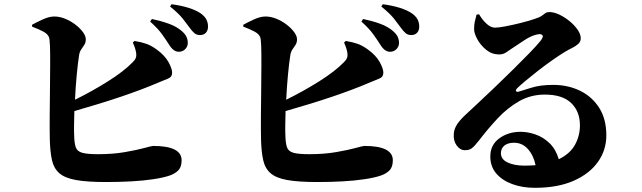

<svg xmlns="http://www.w3.org/2000/svg" viewBox="-20 -834 3040 909"><path d="M608.9 -632.8 617.2 -640.1Q649.4 -634.8 672.9 -626.5Q696.3 -618.2 721.2 -600.1Q759.8 -572.3 777.3 -540.8Q794.9 -509.3 794.9 -490.2Q794.9 -469.2 775.6 -461.9Q756.3 -454.6 727.1 -441.9Q579.1 -378.4 332 -308.1Q331.1 -274.4 330.6 -244.6Q330.1 -214.8 331.1 -192.9Q332 -155.3 338.9 -136.2Q345.7 -117.2 369.6 -110.6Q393.6 -104 444.8 -104Q514.6 -104 571 -113.8Q627.4 -123.5 663.1 -133.3Q698.7 -143.1 705.1 -143.1Q839.8 -143.1 839.8 -75.2Q839.8 -43 823.7 -27.1Q807.6 -11.2 783.2 -2.9Q753.4 7.3 706.3 14.4Q659.2 21.5 601.3 24.7Q543.5 27.8 481.9 27.8Q392.6 27.8 339.8 18.3Q287.1 8.8 261 -13.9Q234.9 -36.6 226.1 -75.7Q217.3 -114.7 215.8 -173.8Q214.8 -225.6 215.3 -287.6Q215.8 -349.6 216.6 -411.9Q217.3 -474.1 217.5 -527.8Q217.8 -581.5 216.6 -616.9Q215.3 -652.3 210.9 -660.2Q204.1 -674.8 182.6 -685.8Q161.1 -696.8 131.8 -708V-716.8Q150.9 -727.5 181.6 -741.7Q212.4 -755.9 236.8 -755.9Q262.7 -755.9 288.8 -745.1Q314.9 -734.4 336.9 -717.5Q358.9 -700.7 372.6 -682.1Q386.2 -663.6 386.2 -647.9Q386.2 -632.8 379.6 -622.3Q373 -611.8 365.5 -601.3Q357.9 -590.8 355 -576.2Q349.1 -540.5 343.5 -481.7Q337.9 -422.9 335 -361.8Q417 -402.3 491.2 -449Q565.4 -495.6 607.9 -539.1Q618.7 -549.3 622.8 -559.6Q627 -569.8 624 -586.9Q621.6 -601.1 616.5 -614Q611.3 -627 608.9 -632.8ZM690.9 -731.9 699.2 -744.1Q742.7 -734.9 780 -721.4Q817.4 -708 842.8 -685.1Q857.9 -671.4 863.5 -658.2Q869.1 -645 869.1 -630.9Q869.1 -613.8 856.9 -601.3Q844.7 -588.9 826.2 -588.9Q801.3 -588.9 780.8 -622.1Q767.6 -643.1 747.6 -671.1Q727.5 -699.2 690.9 -731.9ZM785.2 -803.2 792 -814Q836.9 -808.1 872.8 -796.9Q908.7 -785.6 931.2 -770Q949.7 -756.3 957.3 -741.2Q964.8 -726.1 964.8 -708Q964.8 -689.9 954.8 -679Q944.8 -668 926.8 -668Q911.1 -668 900.4 -677Q889.6 -686 876 -705.1Q863.8 -721.7 845.5 -745.4Q827.1 -769 785.2 -803.2Z M1608.9 -632.8 1617.2 -640.1Q1649.4 -634.8 1672.9 -626.5Q1696.3 -618.2 1721.2 -600.1Q1759.8 -572.3 1777.3 -540.8Q1794.9 -509.3 1794.9 -490.2Q1794.9 -469.2 1775.6 -461.9Q1756.3 -454.6 1727.1 -441.9Q1579.1 -378.4 1332 -308.1Q1331.1 -274.4 1330.6 -244.6Q1330.1 -214.8 1331.1 -192.9Q1332 -155.3 1338.9 -136.2Q1345.7 -117.2 1369.6 -110.6Q1393.6 -104 1444.8 -104Q1514.6 -104 1571 -113.8Q1627.4 -123.5 1663.1 -133.3Q1698.7 -143.1 1705.1 -143.1Q1839.8 -143.1 1839.8 -75.2Q1839.8 -43 1823.7 -27.1Q1807.6 -11.2 1783.2 -2.9Q1753.4 7.3 1706.3 14.4Q1659.2 21.5 1601.3 24.7Q1543.5 27.8 1481.9 27.8Q1392.6 27.8 1339.8 18.3Q1287.1 8.8 1261 -13.9Q1234.9 -36.6 1226.1 -75.7Q1217.3 -114.7 1215.8 -173.8Q1214.8 -225.6 1215.3 -287.6Q1215.8 -349.6 1216.6 -411.9Q1217.3 -474.1 1217.5 -527.8Q1217.8 -581.5 1216.6 -616.9Q1215.3 -652.3 1210.9 -660.2Q1204.1 -674.8 1182.6 -685.8Q1161.1 -696.8 1131.8 -708V-716.8Q1150.9 -727.5 1181.6 -741.7Q1212.4 -755.9 1236.8 -755.9Q1262.7 -755.9 1288.8 -745.1Q1314.9 -734.4 1336.9 -717.5Q1358.9 -700.7 1372.6 -682.1Q1386.2 -663.6 1386.2 -647.9Q1386.2 -632.8 1379.6 -622.3Q1373 -611.8 1365.5 -601.3Q1357.9 -590.8 1355 -576.2Q1349.1 -540.5 1343.5 -481.7Q1337.9 -422.9 1335 -361.8Q1417 -402.3 1491.2 -449Q1565.4 -495.6 1607.9 -539.1Q1618.7 -549.3 1622.8 -559.6Q1627 -569.8 1624 -586.9Q1621.6 -601.1 1616.5 -614Q1611.3 -627 1608.9 -632.8ZM1690.9 -731.9 1699.2 -744.1Q1742.7 -734.9 1780 -721.4Q1817.4 -708 1842.8 -685.1Q1857.9 -671.4 1863.5 -658.2Q1869.1 -645 1869.1 -630.9Q1869.1 -613.8 1856.9 -601.3Q1844.7 -588.9 1826.2 -588.9Q1801.3 -588.9 1780.8 -622.1Q1767.6 -643.1 1747.6 -671.1Q1727.5 -699.2 1690.9 -731.9ZM1785.2 -803.2 1792 -814Q1836.9 -808.1 1872.8 -796.9Q1908.7 -785.6 1931.2 -770Q1949.7 -756.3 1957.3 -741.2Q1964.8 -726.1 1964.8 -708Q1964.8 -689.9 1954.8 -679Q1944.8 -668 1926.8 -668Q1911.1 -668 1900.4 -677Q1889.6 -686 1876 -705.1Q1863.8 -721.7 1845.5 -745.4Q1827.1 -769 1785.2 -803.2Z M2464.4 -49.8Q2478 -49.8 2490.7 -50.5Q2503.4 -51.3 2515.6 -51.8Q2506.3 -97.7 2479.7 -127.9Q2453.1 -158.2 2413.6 -158.2Q2384.3 -158.2 2367.9 -144.8Q2351.6 -131.3 2351.6 -108.9Q2351.6 -79.6 2383.3 -64.7Q2415 -49.8 2464.4 -49.8ZM2236.3 -765.1 2248.5 -766.1Q2262.7 -740.7 2283.2 -721.9Q2303.7 -703.1 2323.2 -703.1Q2340.8 -703.1 2374 -709.5Q2407.2 -715.8 2444.3 -725.1Q2481.4 -734.4 2510.3 -744.1Q2534.7 -752 2545.2 -759.5Q2555.7 -767.1 2562.3 -772Q2568.8 -776.9 2581.5 -776.9Q2602.5 -776.9 2627.9 -764.9Q2653.3 -752.9 2676.5 -733.9Q2699.7 -714.8 2714.6 -693.4Q2729.5 -671.9 2729.5 -652.8Q2729.5 -636.7 2717.5 -626Q2705.6 -615.2 2688.5 -606.9Q2671.4 -598.6 2655.3 -588.9Q2627.9 -572.3 2594.2 -548.6Q2560.5 -524.9 2527.6 -499.3Q2494.6 -473.6 2468.5 -451.7Q2442.4 -429.7 2429.2 -417Q2419.9 -407.2 2423.1 -402.6Q2426.3 -397.9 2434.6 -399.9Q2454.6 -405.3 2495.8 -418.7Q2537.1 -432.1 2599.6 -432.1Q2668.5 -432.1 2725.3 -404.8Q2782.2 -377.4 2816.4 -324.2Q2850.6 -271 2850.6 -192.9Q2850.6 -123.5 2810.8 -67.4Q2771 -11.2 2695.6 22Q2620.1 55.2 2512.2 55.2Q2453.1 55.2 2405.3 37.6Q2357.4 20 2329.3 -12.9Q2301.3 -45.9 2301.3 -92.8Q2301.3 -147.9 2343.8 -179Q2386.2 -210 2445.3 -210Q2478.5 -210 2514.9 -197.5Q2551.3 -185.1 2581.3 -156.5Q2611.3 -127.9 2625.5 -80.1Q2679.2 -106.4 2702.4 -148.9Q2725.6 -191.4 2725.6 -240.2Q2725.6 -306.6 2684.1 -346.4Q2642.6 -386.2 2559.6 -386.2Q2493.2 -386.2 2438.5 -355.2Q2383.8 -324.2 2337.4 -274.9Q2291 -225.6 2248.5 -169.9Q2226.6 -141.6 2213.4 -131.8Q2200.2 -122.1 2178.2 -123Q2158.2 -123.5 2142.1 -145.3Q2126 -167 2128.4 -200.2Q2129.9 -224.1 2144.5 -246.1Q2159.2 -268.1 2188.5 -294.9Q2208.5 -313.5 2244.4 -346.9Q2280.3 -380.4 2323.7 -421.9Q2367.2 -463.4 2409.7 -505.4Q2452.1 -547.4 2486.6 -582.8Q2521 -618.2 2538.6 -640.1Q2554.2 -659.7 2548.1 -667Q2542 -674.3 2528.3 -671.9Q2498.5 -667 2465.1 -645.3Q2431.6 -623.5 2404.3 -605Q2390.1 -595.2 2375.7 -585.7Q2361.3 -576.2 2343.3 -576.2Q2309.1 -576.2 2282.2 -597.9Q2255.4 -619.6 2240 -647.9Q2224.6 -676.3 2224.6 -695.8Q2224.6 -715.3 2227.5 -730Q2230.5 -744.6 2236.3 -765.1Z"/></svg>

Font: Source Han Serif JP Heavy
Style: Regular
Weight: 900
Designer: Ryoko NISHIZUKA  (kana & ideographs); Frank Grießhammer (Latin, Greek & Cyrillic); Wenlong ZHANG  (bopomofo); Sandoll Co
Foundry: Adobe Systems Incorporated
Version: Version 1.001;PS 1.001;hotconv 16.6.54;makeotf.lib2.5.65590